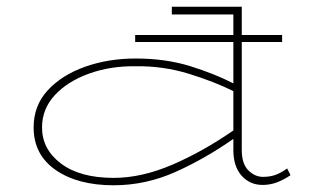

<svg xmlns="http://www.w3.org/2000/svg" viewBox="-20 -540 944 571"><path d="M318 11Q211 11 145.5 -34.5Q80 -80 80 -161Q80 -226 122 -271.5Q164 -317 233 -341.5Q302 -366 384 -366Q473 -366 546.5 -343Q620 -320 674 -292V-415H382V-436H674V-497H491V-520H699V-436H819V-415H699V-94Q699 -53 718.5 -33.5Q738 -14 762 -14Q783 -14 799.5 -20Q816 -26 834 -39L844 -19Q825 -6 804.5 2Q784 10 761 10Q723 10 698.5 -17.5Q674 -45 674 -94V-127Q590 -68 501.5 -28.5Q413 11 318 11ZM105 -161Q105 -96 161.5 -53.5Q218 -11 318 -11Q401 -11 492 -50Q583 -89 674 -152V-269Q618 -297 542 -320.5Q466 -344 384 -343Q308 -344 244.5 -321Q181 -298 143 -257Q105 -216 105 -161Z"/></svg>

Font: Padyakke Expanded One
Style: Regular
Weight: 400
Designer: James Puckett
Foundry: Dunwich Type Founders
Version: Version 1.500; ttfautohint (v1.8.4.7-5d5b)